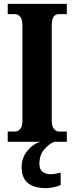

<svg xmlns="http://www.w3.org/2000/svg" viewBox="-20 -734 384 994"><path d="M20 0V-53H59Q72 -53 84 -65.5Q96 -78 96 -109V-601Q96 -635 84 -648Q72 -661 59 -661H20V-714H326V-661H285Q268 -661 258 -648Q248 -635 248 -600V-110Q248 -80 259.5 -66.5Q271 -53 285 -53H326V0ZM220 240Q156 240 124 213.5Q92 187 92 130Q92 83 122 46.5Q152 10 189 0H261Q235 10 209.5 39Q184 68 184 115Q184 143 200.5 155.5Q217 168 241 168Q262 168 294 160V224Q280 231 256.5 235.5Q233 240 220 240Z"/></svg>

Font: Noto Serif Ethiopic ExtraCondensed ExtraBold
Style: Regular
Weight: 800
Width: 2
Designer: Monotype Design Team
Foundry: Monotype Imaging Inc.
Version: Version 2.102; ttfautohint (v1.8.4.7-5d5b)